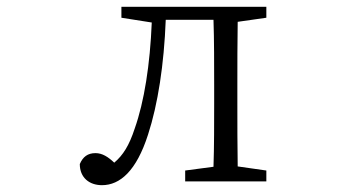

<svg xmlns="http://www.w3.org/2000/svg" viewBox="-20 -532 1040 563"><path d="M279 11C332 11 380 -31 414 -137C443 -226 461 -343 466 -474H606C608 -419 608 -338 608 -284V-227C608 -175 608 -98 606 -43L523 -32V0H761V-32L677 -44C676 -98 676 -175 676 -227V-284C676 -336 676 -413 677 -468L761 -480V-512H336V-480L425 -466C420 -343 403 -234 375 -155C359 -106 341 -77 315 -55C297 -72 280 -83 260 -83C237 -83 223 -72 214 -51C214 -11 242 11 279 11Z"/></svg>

Font: Kiri Minchoo Light
Style: Regular
Weight: 300
Designer: Ryoko NISHIZUKA 西塚涼子 (kana & ideographs); Frank Grießhammer (Latin, Greek & Cyrillic);
akenotsuki.com/eyeben/fonts/ (U+
Foundry: Adobe
akenotsuki.com/eyeben/fonts/
Version: Version 4.002;hotconv 1.0.119;makeotfexe 2.5.65604